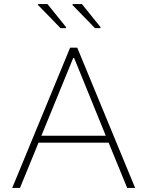

<svg xmlns="http://www.w3.org/2000/svg" viewBox="-20 -922 723 942"><path d="M40 0 324 -688H359L643 0H604L513 -222H169L78 0ZM183 -256H499L344 -637H339ZM473 -784H446L336 -897V-902H382L473 -789ZM304 -784H277L167 -897V-902H213L304 -789Z"/></svg>

Font: Saira Thin Thin
Style: Regular
Weight: 250
Version: Version 1.101